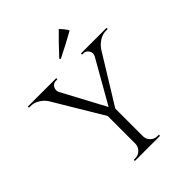

<svg xmlns="http://www.w3.org/2000/svg" viewBox="-257 -1039 1177 1177"><g transform="rotate(-45 331.0 -451.0)"><path d="M340 -764 333 -771Q409 -853 460 -902Q487 -875 501 -849Q437 -812 340 -764ZM672 -690H658Q628 -690 601.5 -673.5Q575 -657 557 -632L360 -312V-73Q360 -47 378.5 -28.5Q397 -10 424 -10H436V0H218V-10H231Q257 -10 275.5 -28Q294 -46 295 -72V-313L104 -632Q89 -656 61.5 -673Q34 -690 4 -690H-10V-700H236V-690H223Q201 -690 189 -670Q183 -659 183 -648.5Q183 -638 188 -628L338 -348L498 -629Q503 -639 503 -649Q503 -659 496 -670Q483 -690 462 -690H450V-700H672Z"/></g></svg>

Font: Cinzel
Style: Regular
Weight: 400
Designer: Natanael Gama
Version: Version 1.001;PS 001.001;hotconv 1.0.56;makeotf.lib2.0.21325